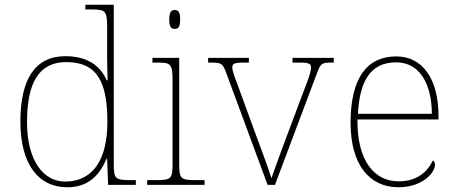

<svg xmlns="http://www.w3.org/2000/svg" viewBox="-20 -780 1924 810"><path d="M264 10C353 10 400 -41 430 -111H432L436 0H553V-20H537C464 -20 460 -24 460 -94V-760H340V-740H365C425 -740 432 -736 432 -662V-543C432 -515 433 -478 434 -441H430C403 -505 345 -543 256 -543C126 -543 66 -443 66 -267C66 -88 141 10 264 10ZM258 -14C163 -12 94 -103 94 -264C94 -426 141 -518 259 -518C392 -518 433 -432 433 -265C433 -112 376 -16 258 -14Z M717 -658C732 -658 740 -666 740 -698C740 -729 732 -738 717 -738C703 -738 694 -729 694 -698C694 -666 703 -658 717 -658ZM601 0H843V-20H813C740 -20 736 -24 736 -94V-536H623V-516H641C701 -516 708 -512 708 -438V-94C708 -24 704 -20 631 -20H601Z M936 -468 1109 0H1140L1316 -468C1333 -514 1336 -516 1386 -516H1388V-536H1214V-516H1246C1287 -516 1292 -509 1292 -495C1292 -472 1276 -435 1250 -366L1190 -206C1154 -111 1134 -52 1125 -28C1114 -65 1086 -140 1064 -199L988 -407C977 -437 960 -478 960 -495C960 -509 965 -516 1006 -516H1030V-536H858V-516C916 -516 919 -515 936 -468Z M1661 10C1762 10 1815 -51 1815 -85C1815 -94 1812 -99 1806 -103C1783 -54 1738 -15 1662 -15C1558 -15 1486 -103 1488 -276H1830V-290C1830 -448 1762 -542 1652 -542C1528 -542 1459 -451 1459 -262C1459 -87 1537 10 1661 10ZM1802 -300H1490C1497 -432 1539 -517 1651 -517C1749 -517 1801 -429 1802 -300Z"/></svg>

Font: Noto Serif Malayalam Thin
Style: Regular
Weight: 100
Designer: Indian type Foundry, Jelle Bosma, Monotype Design Team
Foundry: Monotype Imaging Inc.
Version: Version 2.104